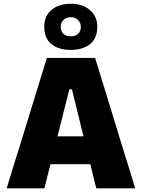

<svg xmlns="http://www.w3.org/2000/svg" viewBox="-20 -1030 774 1050"><path d="M16.5 0Q34 -57 53.5 -120.8Q73 -184.5 91 -241L166.5 -486Q187 -552.5 203.2 -605.8Q219.5 -659 236.5 -713H500Q517.5 -656.5 533.8 -603.5Q550 -550.5 570 -486L645 -241Q663.5 -181.5 682.8 -119.2Q702 -57 719.5 0H506.5Q498.5 -32 490.2 -65.5Q482 -99 474 -132H256Q247.5 -98.5 239 -65Q230.5 -31.5 222.5 0ZM359 -541 294.5 -284.5H436.5L373.5 -541ZM366.5 -757Q301 -757 261.5 -788.8Q222 -820.5 222 -885Q222 -942 261.8 -975.8Q301.5 -1009.5 367.5 -1009.5Q433 -1009.5 472.5 -974.5Q512 -939.5 512 -885Q512 -820 472.2 -788.5Q432.5 -757 366.5 -757ZM366.5 -831.5Q392 -831.5 407 -845.2Q422 -859 422 -884Q422 -904.5 407.2 -920.2Q392.5 -936 367.5 -936Q342 -936 327 -920.8Q312 -905.5 312 -884Q312 -859 326.8 -845.2Q341.5 -831.5 366.5 -831.5Z"/></svg>

Font: Commissioner ExtraBold
Style: Regular
Weight: 800
Designer: Kostas Bartsokas
Foundry: Kostas Bartsokas
Version: Version 1.000; ttfautohint (v1.8.3)